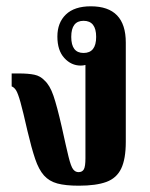

<svg xmlns="http://www.w3.org/2000/svg" viewBox="-20 -578 476 609"><path d="M230 11Q188 11 162 4Q136 -3 119.5 -21.5Q103 -40 91.5 -74Q80 -108 67 -163Q53 -225 45 -253.5Q37 -282 31 -291.5Q25 -301 17 -304V-345H40Q70 -345 89 -341Q108 -337 121 -323Q138 -308 149.5 -274.5Q161 -241 176 -175Q190 -111 197.5 -80.5Q205 -50 212 -41Q219 -32 229 -32Q241 -32 246 -41Q251 -50 251 -76V-372Q244 -370 236 -370Q206 -370 184 -394Q162 -418 162 -462Q162 -506 189 -532Q216 -558 268 -558Q379 -558 379 -443V-128Q379 -74 364.5 -43.5Q350 -13 317.5 -1Q285 11 230 11ZM245 -410Q285 -410 285 -461Q285 -512 245 -512Q206 -512 206 -461Q206 -410 245 -410Z"/></svg>

Font: Noto Serif Thai ExtraCondensed
Style: Bold
Weight: 700
Width: 2
Designer: Monotype Design Team
Foundry: Monotype Imaging Inc.
Version: Version 2.002; ttfautohint (v1.8.4.7-5d5b)